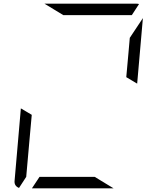

<svg xmlns="http://www.w3.org/2000/svg" viewBox="-20 -1020 856 1040"><path d="M493 -62 595 0H364H153L194 -62H370ZM83 -2Q56 -13 59 -41L93 -433L152 -398L140 -265L122 -62ZM323 -938 221 -1000H452H720Q729 -1000 733 -998L694 -938H446ZM683 -815 754 -922 723 -567 664 -602 676 -735Z"/></svg>

Font: DSEG7 Modern Mini
Style: Light Italic
Weight: 300
Italic angle: -5°
Designer: Keshikan(Twitter:@keshinomi_88pro)
Version: Version 0.46